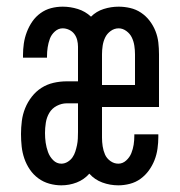

<svg xmlns="http://www.w3.org/2000/svg" viewBox="-20 -548 540 576"><path d="M164 8Q146 8 128 3Q110 -2 95 -13Q80 -24 69.5 -39.5Q59 -55 53 -72.5Q47 -90 45 -108.5Q43 -127 43 -146Q43 -165 45.5 -185Q48 -205 55.5 -223.5Q63 -242 75.5 -258Q88 -274 104.5 -284.5Q121 -295 140.5 -299.5Q160 -304 180 -304H214V-408Q214 -418 211.5 -428Q209 -438 203 -446Q197 -454 187.5 -458.5Q178 -463 168 -463Q155 -463 144.5 -453.5Q134 -444 129.5 -431.5Q125 -419 123 -406Q121 -393 121 -379V-375H49V-383Q49 -400 51.5 -417.5Q54 -435 60.5 -452Q67 -469 77 -483.5Q87 -498 101.5 -508.5Q116 -519 133 -523.5Q150 -528 168 -528Q191 -528 213.5 -521Q236 -514 253 -498Q269 -514 291 -521Q313 -528 336 -528Q353 -528 370.5 -524Q388 -520 403 -510Q418 -500 429 -485.5Q440 -471 446.5 -454.5Q453 -438 455 -420.5Q457 -403 457 -385V-227H286V-135Q286 -122 288 -109Q290 -96 295 -84.5Q300 -73 311 -65Q322 -57 335 -57Q348 -57 358.5 -66.5Q369 -76 374 -88.5Q379 -101 381 -114Q383 -127 383 -141V-145H455V-137Q455 -120 452.5 -102Q450 -84 443.5 -67.5Q437 -51 426.5 -36.5Q416 -22 401.5 -11.5Q387 -1 369.5 3.5Q352 8 335 8Q310 8 287 -0.5Q264 -9 248 -27Q232 -9 210 -0.5Q188 8 164 8ZM286 -293H385V-385Q385 -398 383 -411Q381 -424 375.5 -435.5Q370 -447 359 -455Q348 -463 336 -463Q323 -463 312 -455Q301 -447 295.5 -435.5Q290 -424 288 -411Q286 -398 286 -385ZM164 -57Q174 -57 183 -62.5Q192 -68 197.5 -76Q203 -84 206 -93.5Q209 -103 211 -112.5Q213 -122 213.5 -132Q214 -142 214 -152V-238H180Q165 -238 150.5 -230.5Q136 -223 128 -209.5Q120 -196 117.5 -180Q115 -164 115 -149Q115 -134 117 -120Q119 -106 124 -92Q129 -78 139.5 -67.5Q150 -57 164 -57Z"/></svg>

Font: Iosevka Term Curly
Style: Regular
Weight: 400
Designer: Belleve Invis
Foundry: Belleve Invis
Version: Version 32.3.0